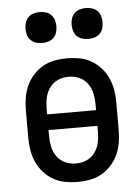

<svg xmlns="http://www.w3.org/2000/svg" viewBox="-53 -779 606 829"><g transform="rotate(-5 250.0 -364.5)"><path d="M250 8Q223 8 196 3Q169 -2 145.5 -15.5Q122 -29 103.5 -49.5Q85 -70 74 -94.5Q63 -119 58.5 -146Q54 -173 54 -200V-320Q54 -347 58.5 -374Q63 -401 74 -425.5Q85 -450 103.5 -470.5Q122 -491 145.5 -504.5Q169 -518 196 -523Q223 -528 250 -528Q277 -528 304 -523Q331 -518 354.5 -504.5Q378 -491 396.5 -470.5Q415 -450 426 -425.5Q437 -401 441.5 -374Q446 -347 446 -320V-200Q446 -173 441.5 -146Q437 -119 426 -94.5Q415 -70 396.5 -49.5Q378 -29 354.5 -15.5Q331 -2 304 3Q277 8 250 8ZM356 -294V-320Q356 -344 351 -367Q346 -390 332 -409.5Q318 -429 296 -438.5Q274 -448 250 -448Q226 -448 204 -438.5Q182 -429 168 -409.5Q154 -390 149 -367Q144 -344 144 -320V-294ZM250 -72Q274 -72 296 -81.5Q318 -91 332 -110.5Q346 -130 351 -153Q356 -176 356 -200V-226H144V-200Q144 -176 149 -153Q154 -130 168 -110.5Q182 -91 204 -81.5Q226 -72 250 -72ZM350 -603Q336 -603 323 -607Q310 -611 300.5 -620.5Q291 -630 287 -643Q283 -656 283 -670Q283 -684 287 -697Q291 -710 300.5 -719.5Q310 -729 323 -733Q336 -737 350 -737Q364 -737 377 -733Q390 -729 399.5 -719.5Q409 -710 413 -697Q417 -684 417 -670Q417 -656 413 -643Q409 -630 399.5 -620.5Q390 -611 377 -607Q364 -603 350 -603ZM150 -603Q136 -603 123 -607Q110 -611 100.5 -620.5Q91 -630 87 -643Q83 -656 83 -670Q83 -684 87 -697Q91 -710 100.5 -719.5Q110 -729 123 -733Q136 -737 150 -737Q164 -737 177 -733Q190 -729 199.5 -719.5Q209 -710 213 -697Q217 -684 217 -670Q217 -656 213 -643Q209 -630 199.5 -620.5Q190 -611 177 -607Q164 -603 150 -603Z"/></g></svg>

Font: Iosevka Term Medium
Style: Regular
Weight: 500
Monospace: yes
Designer: Belleve Invis
Foundry: Belleve Invis
Version: Version 26.3.1